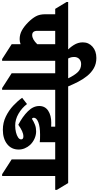

<svg xmlns="http://www.w3.org/2000/svg" viewBox="357 -1370 949 1852"><g transform="rotate(90 832.0 -444.5)"><path d="M285 -159Q239 -159 200 -180.5Q161 -202 121 -242Q84 -279 64 -315.5Q44 -352 44 -405V-502H-8L-74 -611V-627H561L627 -518V-502H493V10H476L333 -82V-168Q308 -159 285 -159ZM204 -330Q204 -280 245 -280Q286 -280 333 -329V-502H204Z M756 10 613 -82V-502H545L479 -611V-627H662Q633 -688 602 -720Q571 -752 525 -752Q494 -752 475 -733.5Q456 -715 456 -684Q456 -662 463 -644Q470 -626 479 -613H399Q367 -640 341 -681Q315 -722 315 -768Q315 -825 357 -862Q399 -899 466 -899Q521 -899 563.5 -875Q606 -851 638.5 -811Q671 -771 695.5 -723Q720 -675 740 -627H841L907 -518V-502H773V10Z M1158 3Q1090 3 1031 -25.5Q972 -54 926 -97Q880 -140 850 -183L910 -230Q948 -180 1003.5 -148Q1059 -116 1117 -116Q1152 -116 1182.5 -123.5Q1213 -131 1232 -144Q1251 -157 1251 -173Q1251 -195 1223 -195Q1198 -195 1171 -182.5Q1144 -170 1110 -146Q1031 -187 980 -238.5Q929 -290 929 -348Q929 -404 974 -434Q1019 -464 1091 -464Q1112 -464 1128 -463V-502H825L759 -611V-627H1392L1458 -518V-502H1278V-353Q1265 -355 1245 -355.5Q1225 -356 1206 -356Q1129 -356 1085.5 -339Q1042 -322 1042 -295Q1042 -284 1052 -277Q1081 -296 1110 -307Q1139 -318 1173 -318Q1210 -318 1245 -302Q1280 -286 1305 -259Q1325 -237 1337 -208.5Q1349 -180 1349 -150Q1349 -80 1296.5 -38.5Q1244 3 1158 3Z M1587 10 1444 -82V-502H1376L1310 -611V-627H1672L1738 -518V-502H1604V10Z"/></g></svg>

Font: Noto Serif Devanagari Black
Style: Regular
Weight: 900
Designer: Universal Thirst, Indian Type Foundry and the Monotype Design Team
Foundry: Monotype Imaging Inc.
Version: Version 2.004; ttfautohint (v1.8.4.7-5d5b)